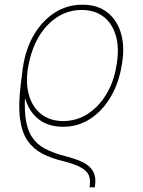

<svg xmlns="http://www.w3.org/2000/svg" viewBox="-20 -574 613 825"><path d="M387.2 231.4 364.7 230.5Q370.1 201.2 362.3 180.9Q354.5 160.6 328.1 145.8Q301.8 130.9 250.5 118.2Q200.2 106 161.6 85.9Q123 65.9 98.6 30.8Q74.2 -4.4 66.2 -62.5Q58.1 -120.6 68.8 -209L78.6 -284.2L98.1 -270.5L91.3 -209Q83 -127.4 89.1 -74Q95.2 -20.5 116 12.5Q136.7 45.4 172.6 64.5Q208.5 83.5 259.3 96.7Q299.3 106.9 326.2 118.7Q353 130.4 367.9 146Q382.8 161.6 387.5 182.6Q392.1 203.6 387.2 231.4ZM247.6 -29.3Q195.3 -30.3 159.7 -52.2Q124 -74.2 103.5 -113Q83 -151.9 75.7 -204.1Q75.2 -216.3 75.4 -229Q75.7 -241.7 76.2 -253.9Q76.7 -266.1 76.7 -276.4L78.6 -285.2Q90.8 -366.2 127 -426.5Q163.1 -486.8 216.6 -520.5Q270 -554.2 334.5 -553.7Q398.9 -554.2 441.9 -520.3Q484.9 -486.3 501.2 -425.8Q517.6 -365.2 501.5 -285.2L499.5 -274.4Q485.4 -204.6 450.2 -148.7Q415 -92.8 363.3 -60.5Q311.5 -28.3 247.6 -29.3ZM251.5 -53.7Q309.1 -54.2 355.5 -83.7Q401.9 -113.3 433.3 -163.3Q464.8 -213.4 477.1 -274.4L479 -285.2Q493.7 -358.9 479.5 -414.3Q465.3 -469.7 427 -500.5Q388.7 -531.2 330.6 -531.2Q273.4 -531.2 225.8 -500.5Q178.2 -469.7 145.8 -414.6Q113.3 -359.4 101.1 -285.2L100.1 -281.2Q89.8 -216.8 104.5 -165.3Q119.1 -113.8 156.7 -84Q194.3 -54.2 251.5 -53.7Z"/></svg>

Font: Inter 16pt Thin
Style: Italic
Weight: 250
Italic angle: -9.3988°
Version: Version 4.001;git-66647c0bb